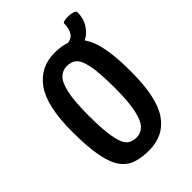

<svg xmlns="http://www.w3.org/2000/svg" viewBox="-179 -648 734 734"><g transform="rotate(-45 188.0 -281.0)"><path d="M184 10Q146 10 116.5 0.5Q87 -9 67 -36Q47 -63 37 -114.5Q27 -166 27 -250Q27 -387 71 -448.5Q115 -510 193 -510Q246 -510 280.5 -488Q315 -466 332 -410Q349 -354 349 -253Q349 -113 307 -51.5Q265 10 184 10ZM186 -59Q208 -59 224.5 -74.5Q241 -90 251 -132Q261 -174 261 -252Q261 -332 253 -372.5Q245 -413 230 -427Q215 -441 190 -441Q168 -441 151 -425.5Q134 -410 124.5 -368Q115 -326 115 -248Q115 -187 120 -149Q125 -111 133.5 -91.5Q142 -72 156 -65.5Q170 -59 186 -59ZM229 -445 230 -498Q272 -498 285 -515.5Q298 -533 298 -563Q298 -568 308.5 -570Q319 -572 331.5 -571.5Q344 -571 354 -567.5Q364 -564 364 -559Q365 -543 359.5 -523.5Q354 -504 339 -486Q324 -468 297 -456.5Q270 -445 229 -445Z"/></g></svg>

Font: Yanone Kaffeesatz
Style: Regular
Weight: 400
Designer: Yanone (Cyrillic: Daniel Pouzeot, Huerta Tipografica, and Cyreal)
Foundry: Yanone
Version: Version 2.003